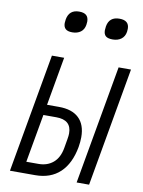

<svg xmlns="http://www.w3.org/2000/svg" viewBox="-114 -1182 937 1259"><g transform="rotate(10 354.5 -553.0)"><path d="M182.5 -791H264L207 -468H286.5Q373.5 -468 419.2 -424.5Q465 -381 465 -297Q465 -267 459 -231.5Q438.5 -118.5 375.5 -59.2Q312.5 0 210.5 0H42.5ZM367.5 -209 378 -270Q382 -292.5 382 -308.5Q382 -398 281 -398H195L138 -76.5H219.5Q277.5 -76.5 316.8 -109.8Q356 -143 367.5 -209ZM626.5 -791H709L569.5 0H486.5ZM228 -1016Q228 -1025.5 230.5 -1040.5Q242 -1106.5 309 -1106.5Q341 -1106.5 356.5 -1092.8Q372 -1079 372 -1050.5Q372 -1044.5 370 -1029.5Q365 -997.5 342.8 -981Q320.5 -964.5 287 -964.5Q256 -964.5 242 -977.5Q228 -990.5 228 -1016ZM495.5 -1015.5Q495.5 -1025.5 498 -1041.5Q509 -1106.5 577.5 -1106.5Q642 -1106.5 642 -1050.5Q642 -1041 640.5 -1030.5Q635.5 -998.5 612.8 -981.5Q590 -964.5 555.5 -964.5Q523.5 -964.5 509.5 -976.8Q495.5 -989 495.5 -1015.5Z"/></g></svg>

Font: JuliaMono Light
Style: Italic
Weight: 300
Italic angle: -9°
Monospace: yes
Designer: cormullion
Foundry: corm
Version: Version 0.054; ttfautohint (v1.8.4)